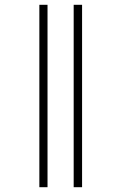

<svg xmlns="http://www.w3.org/2000/svg" viewBox="-20 -780 506 800"><path d="M287 0V-760H322V0ZM144 0V-760H178V0Z"/></svg>

Font: Noto Serif Display Condensed ExtraLight
Style: Regular
Weight: 200
Width: 3
Designer: Monotype Design Team
Foundry: Monotype Imaging Inc.
Version: Version 2.009